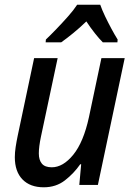

<svg xmlns="http://www.w3.org/2000/svg" viewBox="-20 -786 567 816"><path d="M166 10Q108 10 75.5 -23.5Q43 -57 43 -118Q43 -138 46.5 -161Q50 -184 55 -208L125 -539H225L154 -205Q145 -162 145 -134Q145 -106 158 -90.5Q171 -75 200 -75Q248 -75 291.5 -128.5Q335 -182 358 -288L411 -539H510L396 0H317L325 -88H321Q294 -49 256 -19.5Q218 10 166 10ZM175 -618Q195 -637 220 -663Q245 -689 269 -716Q293 -743 308 -766H406Q414 -743 427 -716Q440 -689 454 -663Q468 -637 480 -618L479 -606H417Q401 -622 382.5 -645.5Q364 -669 347 -695Q319 -668 291.5 -645.5Q264 -623 240 -606H174Z"/></svg>

Font: Noto Sans SemiCondensed Medium
Style: Italic
Weight: 500
Width: 4
Italic angle: -12°
Designer: Monotype Design Team
Foundry: Monotype Imaging Inc.
Version: Version 2.013; ttfautohint (v1.8.4.7-5d5b)